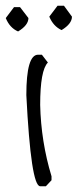

<svg xmlns="http://www.w3.org/2000/svg" viewBox="-66 -645 271 670"><path d="M80.1 -454.1 101.1 -426.8Q74.2 -399.9 74.2 -278.8Q77.1 -150.9 113.8 -29.8V-16.1L94.2 4.9H74.2Q42 4.9 25.9 -313Q25.9 -454.1 66.9 -454.1ZM-17.1 -620.1H3.9L33.2 -582Q33.2 -557.1 -2.9 -535.2Q-32.2 -547.9 -45.9 -582ZM134.8 -625H157.2L185.1 -586.9Q185.1 -562 148.9 -540Q120.1 -553.2 106 -586.9Z"/></svg>

Font: Loved by the King
Style: Regular
Weight: 400
Designer: Kimberly Geswein
Foundry: Kimberly Geswein
Version: Version 1.002 2006